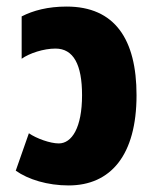

<svg xmlns="http://www.w3.org/2000/svg" viewBox="-20 -551 467 585"><path d="M189 14C317 14 396 -78 396 -261C396 -431 330 -531 183 -531C126 -531 81 -519 46 -501V-372C70 -389 113 -403 149 -403C204 -403 230 -354 230 -261C230 -162 199 -114 159 -114C133 -114 91 -129 68 -145L28 -31C66 -4 125 14 189 14Z"/></svg>

Font: Noto Sans Thai UI ExtCond Blk
Style: Regular
Weight: 900
Width: 2
Designer: Monotype Design Team
Foundry: Monotype Imaging Inc.
Version: Version 2.000